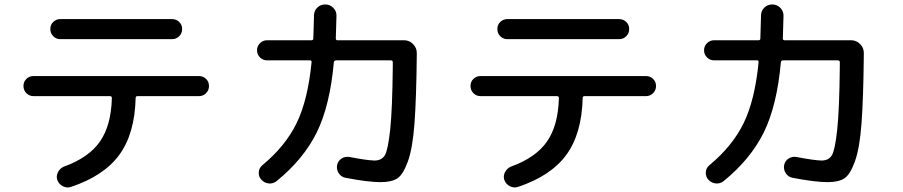

<svg xmlns="http://www.w3.org/2000/svg" viewBox="-20 -810 4040 859"><path d="M129.9 -379.9Q111.3 -379.9 98.1 -393.1Q85 -406.2 85 -425.3Q85 -444.3 98.1 -457Q111.3 -469.7 129.9 -469.7H870.1Q888.7 -469.7 901.9 -457Q915 -444.3 915 -425.3Q915 -406.2 901.9 -393.1Q888.7 -379.9 870.1 -379.9H595.7Q586.9 -379.9 586.9 -372.1Q583 -211.9 513.7 -117.2Q444.3 -22.5 296.9 26.4Q278.3 32.2 260.7 22.9Q243.2 13.7 236.3 -4.9Q230.5 -22.5 239.3 -39.6Q248 -56.6 265.6 -64.5Q377 -104.5 427.2 -176.8Q477.5 -249 480.5 -372.1Q480.5 -379.9 470.7 -379.9ZM250 -724.6H750Q768.6 -724.6 781.7 -711.9Q794.9 -699.2 794.9 -680.2Q794.9 -661.1 781.7 -647.9Q768.6 -634.8 750 -634.8H250Q231.4 -634.8 218.3 -647.9Q205.1 -661.1 205.1 -680.2Q205.1 -699.2 218.3 -711.9Q231.4 -724.6 250 -724.6Z M1174.8 -540Q1156.2 -540 1143.1 -553.2Q1129.9 -566.4 1129.9 -585Q1129.9 -603.5 1143.1 -616.7Q1156.2 -629.9 1174.8 -629.9H1373Q1381.8 -629.9 1381.8 -637.7Q1384.8 -733.4 1384.8 -740.2Q1384.8 -761.7 1399.4 -775.9Q1414.1 -790 1435.1 -790Q1456.1 -790 1470.7 -775.4Q1485.4 -760.7 1485.4 -740.2Q1485.4 -734.4 1482.4 -637.7Q1482.4 -629.9 1490.2 -629.9H1788.1Q1811.5 -629.9 1828.1 -612.8Q1844.7 -595.7 1844.7 -573.2V-565.4Q1842.8 -372.1 1834.5 -259.3Q1826.2 -146.5 1804.7 -87.4Q1783.2 -28.3 1757.3 -11.7Q1731.4 4.9 1682.6 4.9Q1627 4.9 1525.4 -14.6Q1505.9 -18.6 1495.1 -35.6Q1484.4 -52.7 1488.3 -71.8Q1492.2 -90.8 1508.8 -101.1Q1525.4 -111.3 1544.9 -107.4Q1620.1 -92.8 1655.3 -91.8Q1687.5 -91.8 1701.7 -115.2Q1715.8 -138.7 1725.6 -229.5Q1735.4 -320.3 1737.3 -511.7V-531.2Q1737.3 -540 1728.5 -540H1484.4Q1474.6 -540 1473.6 -531.2Q1456.1 -336.9 1397 -217.3Q1337.9 -97.7 1217.8 0Q1202.1 12.7 1182.6 10.7Q1163.1 8.8 1149.4 -5.9Q1136.7 -19.5 1137.7 -39.1Q1138.7 -58.6 1154.3 -71.3Q1256.8 -156.2 1307.1 -259.3Q1357.4 -362.3 1374 -532.2Q1374 -540 1367.2 -540Z M2129.9 -379.9Q2111.3 -379.9 2098.1 -393.1Q2085 -406.2 2085 -425.3Q2085 -444.3 2098.1 -457Q2111.3 -469.7 2129.9 -469.7H2870.1Q2888.7 -469.7 2901.9 -457Q2915 -444.3 2915 -425.3Q2915 -406.2 2901.9 -393.1Q2888.7 -379.9 2870.1 -379.9H2595.7Q2586.9 -379.9 2586.9 -372.1Q2583 -211.9 2513.7 -117.2Q2444.3 -22.5 2296.9 26.4Q2278.3 32.2 2260.7 22.9Q2243.2 13.7 2236.3 -4.9Q2230.5 -22.5 2239.3 -39.6Q2248 -56.6 2265.6 -64.5Q2377 -104.5 2427.2 -176.8Q2477.5 -249 2480.5 -372.1Q2480.5 -379.9 2470.7 -379.9ZM2250 -724.6H2750Q2768.6 -724.6 2781.7 -711.9Q2794.9 -699.2 2794.9 -680.2Q2794.9 -661.1 2781.7 -647.9Q2768.6 -634.8 2750 -634.8H2250Q2231.4 -634.8 2218.3 -647.9Q2205.1 -661.1 2205.1 -680.2Q2205.1 -699.2 2218.3 -711.9Q2231.4 -724.6 2250 -724.6Z M3174.8 -540Q3156.2 -540 3143.1 -553.2Q3129.9 -566.4 3129.9 -585Q3129.9 -603.5 3143.1 -616.7Q3156.2 -629.9 3174.8 -629.9H3373Q3381.8 -629.9 3381.8 -637.7Q3384.8 -733.4 3384.8 -740.2Q3384.8 -761.7 3399.4 -775.9Q3414.1 -790 3435.1 -790Q3456.1 -790 3470.7 -775.4Q3485.4 -760.7 3485.4 -740.2Q3485.4 -734.4 3482.4 -637.7Q3482.4 -629.9 3490.2 -629.9H3788.1Q3811.5 -629.9 3828.1 -612.8Q3844.7 -595.7 3844.7 -573.2V-565.4Q3842.8 -372.1 3834.5 -259.3Q3826.2 -146.5 3804.7 -87.4Q3783.2 -28.3 3757.3 -11.7Q3731.4 4.9 3682.6 4.9Q3627 4.9 3525.4 -14.6Q3505.9 -18.6 3495.1 -35.6Q3484.4 -52.7 3488.3 -71.8Q3492.2 -90.8 3508.8 -101.1Q3525.4 -111.3 3544.9 -107.4Q3620.1 -92.8 3655.3 -91.8Q3687.5 -91.8 3701.7 -115.2Q3715.8 -138.7 3725.6 -229.5Q3735.4 -320.3 3737.3 -511.7V-531.2Q3737.3 -540 3728.5 -540H3484.4Q3474.6 -540 3473.6 -531.2Q3456.1 -336.9 3397 -217.3Q3337.9 -97.7 3217.8 0Q3202.1 12.7 3182.6 10.7Q3163.1 8.8 3149.4 -5.9Q3136.7 -19.5 3137.7 -39.1Q3138.7 -58.6 3154.3 -71.3Q3256.8 -156.2 3307.1 -259.3Q3357.4 -362.3 3374 -532.2Q3374 -540 3367.2 -540Z"/></svg>

Font: Rounded Mgen+ 2p medium
Style: Regular
Weight: 500
Designer: [Source Han Sans]
Ryoko NISHIZUKA  (kana & ideographs); Paul D. Hunt (Latin, Greek & Cyrillic); Wenlong ZHANG  (bopomofo
Version: Version 1.059.20150602